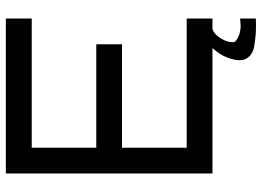

<svg xmlns="http://www.w3.org/2000/svg" viewBox="-138 -599 884 648"><g transform="rotate(-90 304.0 -275.0)"><path d="M42.5 0V-697.3H565.4V-609.9H129.4V-392.1H478.5V-305.2H129.4V-86.9H565.4V0H530.3Q516.1 4.9 507.3 16.1Q497.6 27.8 491.7 41.3Q485.8 54.7 485.8 66.4V70.8Q485.8 79.6 504.9 87.9Q521.5 95.2 541 95.2L565.4 93.3V146.5L539.6 147Q510.3 147 473.9 141.4Q437.5 135.7 426.8 106.9Q424.8 99.1 424.8 90.3Q424.8 73.2 434.3 48.8Q443.8 24.4 465.8 0Z"/></g></svg>

Font: Qaz
Style: Regular
Weight: 400
Designer: GGBotNet
Foundry: f0n7
Version: 0.70